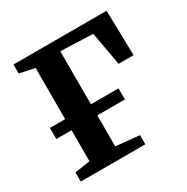

<svg xmlns="http://www.w3.org/2000/svg" viewBox="-129 -652 747 765"><g transform="rotate(-30 244.5 -269.0)"><path d="M29.5 0V-42L100 -53V-482L30.5 -496.5V-538H459L463.5 -331H394.5L367 -485L218.5 -490.5V-53L326.5 -42V0ZM30 -246.5H345.5V-195.5H30Z"/></g></svg>

Font: Merriweather 60pt SemiBold
Style: Regular
Weight: 600
Version: Version 2.100